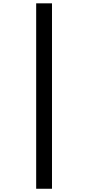

<svg xmlns="http://www.w3.org/2000/svg" viewBox="-20 -871 540 1174"><path d="M201.2 283.2V-850.6H297.9V283.2Z"/></svg>

Font: Gen Shin Gothic Monospace Bold
Style: Bold
Weight: 700
Designer: [Source Han Sans]
Ryoko NISHIZUKA  (kana & ideographs); Paul D. Hunt (Latin, Greek & Cyrillic); Wenlong ZHANG  (bopomofo
Version: Version 1.002.20150607